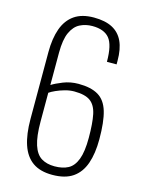

<svg xmlns="http://www.w3.org/2000/svg" viewBox="-123 -894 743 979"><g transform="rotate(15 248.0 -404.0)"><path d="M250 11Q186 11 146.5 -17Q107 -45 88.5 -100Q70 -155 70 -236V-589Q70 -661 88.5 -712.5Q107 -764 146.5 -791.5Q186 -819 249 -819Q309 -819 347 -799Q385 -779 403.5 -739Q422 -699 422 -637Q422 -636 422 -627.5Q422 -619 422 -618H371Q371 -707 343 -741Q315 -775 253 -775Q217 -775 187.5 -760Q158 -745 140.5 -707Q123 -669 123 -600V-429Q143 -442 180.5 -457Q218 -472 261 -472Q327 -472 365.5 -449Q404 -426 420 -372.5Q436 -319 436 -226Q436 -151 417.5 -98Q399 -45 358.5 -17Q318 11 250 11ZM250 -34Q293 -34 322 -49.5Q351 -65 366.5 -105.5Q382 -146 382 -219Q382 -296 372.5 -342Q363 -388 335 -408.5Q307 -429 250 -429Q226 -429 201 -422Q176 -415 155 -405.5Q134 -396 123 -388V-237Q123 -158 137.5 -113.5Q152 -69 180.5 -51.5Q209 -34 250 -34Z"/></g></svg>

Font: Oswald ExtraLight
Style: Regular
Weight: 250
Designer: Vernon Adams
Foundry: Vernon Adams
Version: Version 4.103;gftools[0.9.33.dev8+g029e19f]